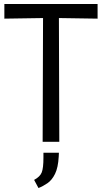

<svg xmlns="http://www.w3.org/2000/svg" viewBox="-20 -715 514 968"><path d="M195 0 197 -624 2 -621V-695H472V-621L277 -624L279 0ZM174 233 152 192Q182 176 190.5 154Q199 132 199 80V55H277L276 75Q273 130 257.5 161.5Q242 193 219.5 208.5Q197 224 174 233Z"/></svg>

Font: Ruda
Style: Regular
Weight: 400
Designer: Mariela Monsalve and Angelina Sanchez
Foundry: Mariela Monsalve and Angelina Sanchez
Version: Version 2.000